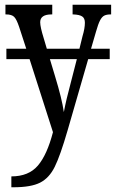

<svg xmlns="http://www.w3.org/2000/svg" viewBox="-20 -556 490 812"><path d="M450 -536V-495H448Q431 -495 421 -490Q411 -485 403 -469.5Q395 -454 386 -422L365 -350H444V-306H353L266 -5Q235 102 211.5 149.5Q188 197 149.5 216.5Q111 236 37 236H28V190Q101 190 140 144.5Q179 99 204 3L105 -306H7V-350H91L61 -442Q50 -475 39.5 -485Q29 -495 6 -495H3V-536H201V-495H198Q150 -495 150 -462Q150 -442 165 -394L178 -350H316L329 -403Q339 -436 339 -460Q339 -479 327.5 -486.5Q316 -494 290 -495H287V-536ZM305 -306H191L213 -233Q242 -138 250 -82Q260 -135 279 -205Z"/></svg>

Font: Noto Serif Cond
Style: Regular
Weight: 400
Width: 3
Designer: Monotype Design Team
Foundry: Monotype Imaging Inc.
Version: Version 1.001